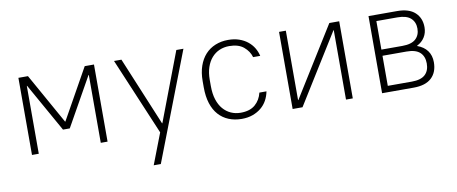

<svg xmlns="http://www.w3.org/2000/svg" viewBox="-63 -766 2917 1226"><g transform="rotate(-10 1395.0 -153.0)"><path d="M95 -500H157L340 -173H342L525 -500H585V0H541V-440H539L362 -125H318L141 -440H139V0H95Z M926 0 715 -500H763L948 -55H950L1119 -500H1165L895 200H849Z M1455 6Q1409 6 1371 -9.5Q1333 -25 1306 -55Q1279 -85 1264.5 -130Q1250 -175 1250 -235V-275Q1250 -330 1265 -373Q1280 -416 1307 -445.5Q1334 -475 1372 -490.5Q1410 -506 1455 -506Q1495 -506 1526.5 -495Q1558 -484 1581.5 -465Q1605 -446 1619.5 -421.5Q1634 -397 1640 -370H1594Q1583 -409 1549 -437.5Q1515 -466 1455 -466Q1421 -466 1392 -453.5Q1363 -441 1341.5 -416.5Q1320 -392 1308 -356.5Q1296 -321 1296 -275V-235Q1296 -185 1308 -147.5Q1320 -110 1341.5 -85Q1363 -60 1392 -47Q1421 -34 1455 -34Q1515 -34 1549 -63.5Q1583 -93 1594 -140H1640Q1634 -109 1619.5 -82.5Q1605 -56 1581.5 -36.5Q1558 -17 1526.5 -5.5Q1495 6 1455 6Z M1785 -500H1829V-50H1831L2111 -500H2175V0H2131V-450H2129L1849 0H1785Z M2365 -500H2550Q2627 -500 2666 -464Q2705 -428 2705 -368Q2705 -332 2687.5 -304Q2670 -276 2638 -260V-258Q2680 -243 2702.5 -212.5Q2725 -182 2725 -138Q2725 -73 2686 -36.5Q2647 0 2570 0H2365ZM2659 -368Q2659 -410 2631.5 -435Q2604 -460 2545 -460H2409V-275H2545Q2604 -275 2631.5 -300Q2659 -325 2659 -368ZM2679 -138Q2679 -184 2651.5 -209.5Q2624 -235 2565 -235H2409V-40H2565Q2624 -40 2651.5 -65.5Q2679 -91 2679 -138Z"/></g></svg>

Font: PT Root UI Light
Style: Regular
Weight: 300
Designer: Vitaly Kuzmin
Foundry: ParaType Ltd.
Version: Version 2.000G